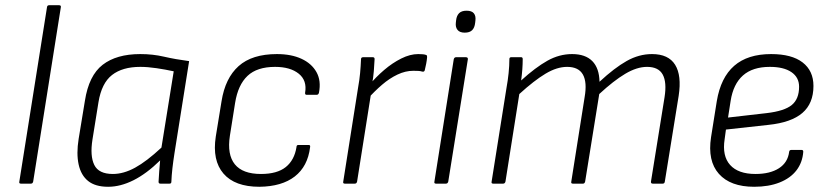

<svg xmlns="http://www.w3.org/2000/svg" viewBox="-20 -703 3177 735"><path d="M60 0Q52 0 54 -8L160 -676Q161 -683 168 -683H206Q214 -683 213 -676L107 -8Q106 -4 104 -2Q102 0 98 0Z M394 12Q345 12 317.5 -10Q290 -32 281 -73.5Q272 -115 281 -171L305 -317Q320 -414 373 -455Q426 -496 517 -496Q565 -496 608 -486Q651 -476 704 -469L648 -117Q643 -85 640 -58.5Q637 -32 636 -7Q636 0 629 0H594Q587 0 587 -7Q588 -26 589.5 -47Q591 -68 593 -89Q541 -38 491 -13Q441 12 394 12ZM412 -37Q453 -37 497 -61Q541 -85 598 -138L645 -430Q613 -437 579 -442Q545 -447 517 -447Q449 -447 409 -416Q369 -385 357 -312L334 -169Q324 -106 341 -71.5Q358 -37 412 -37Z M973 12Q879 12 835.5 -38.5Q792 -89 806 -180L828 -315Q842 -404 893.5 -450Q945 -496 1040 -496Q1095 -496 1134 -478Q1173 -460 1191.5 -427Q1210 -394 1201 -348Q1199 -340 1192 -340H1154Q1147 -340 1148 -348Q1156 -395 1123.5 -421Q1091 -447 1033 -447Q964 -447 927.5 -412.5Q891 -378 880 -309L860 -183Q849 -111 879 -74Q909 -37 979 -37Q1041 -37 1074 -63.5Q1107 -90 1115 -140Q1115 -148 1122 -148H1162Q1169 -148 1167 -139Q1158 -66 1108.5 -27.5Q1059 11 973 12Z M1300 0Q1292 0 1294 -8L1351 -369Q1356 -396 1358.5 -423Q1361 -450 1362 -476Q1362 -484 1370 -484H1407Q1414 -484 1414 -477Q1413 -456 1411 -430.5Q1409 -405 1404 -380L1401 -349L1347 -8Q1346 -4 1344 -2Q1342 0 1338 0ZM1387 -324 1395 -379Q1419 -408 1450.5 -435Q1482 -462 1516 -479Q1550 -496 1581 -496Q1602 -496 1610 -493Q1614 -492 1614.5 -489.5Q1615 -487 1615 -484Q1614 -472 1611.5 -459Q1609 -446 1606 -434Q1604 -427 1596 -429Q1590 -431 1582 -431.5Q1574 -432 1562 -432Q1532 -432 1501.5 -417.5Q1471 -403 1442.5 -378.5Q1414 -354 1387 -324Z M1649 0Q1641 0 1643 -8L1717 -476Q1719 -484 1726 -484H1763Q1772 -484 1771 -476L1696 -8Q1694 0 1687 0ZM1759 -578Q1740 -578 1731.5 -588.5Q1723 -599 1725 -616L1726 -625Q1728 -643 1737.5 -652.5Q1747 -662 1766 -662Q1786 -662 1794 -652Q1802 -642 1800 -625L1799 -616Q1797 -597 1787.5 -587.5Q1778 -578 1759 -578Z M1868 0Q1860 0 1862 -8L1919 -367Q1924 -394 1927 -423Q1930 -452 1930 -477Q1930 -484 1937 -484H1975Q1981 -484 1981 -477Q1981 -458 1979.5 -437.5Q1978 -417 1975 -395Q2030 -445 2075.5 -470.5Q2121 -496 2170 -496Q2221 -496 2247.5 -469Q2274 -442 2275 -390Q2332 -443 2379 -469.5Q2426 -496 2476 -496Q2539 -496 2564.5 -455Q2590 -414 2578 -336L2525 -8Q2524 0 2517 0H2479Q2471 0 2472 -8L2524 -331Q2533 -388 2517 -417.5Q2501 -447 2457 -447Q2418 -447 2373.5 -420.5Q2329 -394 2274 -343L2220 -8Q2219 -4 2217 -2Q2215 0 2212 0H2173Q2165 0 2167 -8L2218 -331Q2228 -388 2211.5 -417.5Q2195 -447 2151 -447Q2112 -447 2068.5 -421Q2025 -395 1968 -343L1915 -8Q1913 0 1906 0Z M2867 12Q2776 12 2732 -37.5Q2688 -87 2702 -178L2724 -316Q2739 -406 2790.5 -451Q2842 -496 2932 -496Q3011 -496 3052.5 -464Q3094 -432 3094 -374Q3094 -307 3051.5 -270.5Q3009 -234 2922 -225L2759 -207L2754 -170Q2744 -106 2775 -71.5Q2806 -37 2872 -37Q2928 -37 2962 -59Q2996 -81 3001 -122Q3002 -129 3009 -129H3049Q3055 -129 3055 -122Q3052 -81 3029 -51Q3006 -21 2964.5 -4.5Q2923 12 2867 12ZM2767 -253 2915 -270Q2983 -278 3011 -301Q3039 -324 3039 -371Q3039 -407 3009.5 -427Q2980 -447 2927 -447Q2861 -447 2824 -414Q2787 -381 2777 -317Z"/></svg>

Font: Sofia Sans Light
Style: Italic
Weight: 300
Italic angle: -9°
Version: Version 4.100-B